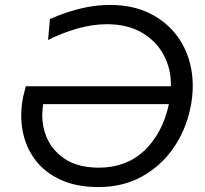

<svg xmlns="http://www.w3.org/2000/svg" viewBox="-20 -746 828 777"><path d="M379 11Q288 11 223.5 -19.2Q159 -49.5 121 -101.2Q83 -153 71.2 -218.5Q59.5 -284 74 -355.5L84.5 -397H671.5Q673 -466.5 642.5 -523.5Q612 -580.5 553.5 -614.2Q495 -648 413 -648Q354 -648 292.2 -630.2Q230.5 -612.5 174.5 -584L182 -669Q208 -681 246.5 -694.2Q285 -707.5 331 -716.8Q377 -726 426 -726Q515.5 -726 583.8 -693Q652 -660 695.5 -602.2Q739 -544.5 753.5 -469Q768 -393.5 750.5 -309Q731 -216.5 680 -144.2Q629 -72 552.5 -30.5Q476 11 379 11ZM380 -67.5Q491.5 -67.5 564.8 -137.2Q638 -207 663.5 -324.5H155Q143.5 -255.5 166 -197Q188.5 -138.5 242.2 -103Q296 -67.5 380 -67.5Z"/></svg>

Font: Commissioner
Style: Italic
Weight: 400
Italic angle: -12°
Designer: Kostas Bartsokas
Foundry: Kostas Bartsokas
Version: Version 1.000; ttfautohint (v1.8.3)